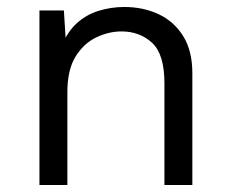

<svg xmlns="http://www.w3.org/2000/svg" viewBox="-20 -530 659 550"><path d="M93 0V-500H163L170 -388L157 -399Q173 -439 200 -463.5Q227 -488 262.5 -499Q298 -510 336 -510Q390 -510 434 -489.5Q478 -469 504.5 -427Q531 -385 531 -320V0H451V-292Q451 -375 415.5 -407.5Q380 -440 328 -440Q292 -440 256 -423Q220 -406 196.5 -368Q173 -330 173 -266V0Z"/></svg>

Font: Work Sans
Style: Regular
Weight: 400
Designer: Wei Huang
Foundry: Wei Huang
Version: Version 2.006; ttfautohint (v1.8.1.43-b0c9)